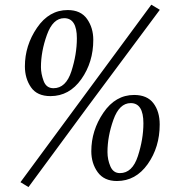

<svg xmlns="http://www.w3.org/2000/svg" viewBox="-20 -757 776 806"><path d="M99.6 28.3 65.9 7.8 615.2 -737.3 650.9 -715.8Q319.8 -272.5 99.6 28.3ZM470.7 2.9Q417 2.9 390.1 -34.2Q363.3 -71.3 363.3 -122.1Q363.3 -209.5 414.1 -283.9Q464.8 -358.4 543 -358.4Q597.7 -358.4 624 -323.7Q650.4 -289.1 650.4 -234.4Q650.4 -139.2 600.1 -68.1Q549.8 2.9 470.7 2.9ZM483.4 -30.3Q535.6 -30.3 558.8 -101.6Q582 -172.9 582 -239.7Q582 -324.2 528.8 -324.2Q481 -324.2 456.1 -254.4Q431.2 -184.6 431.2 -118.7Q431.2 -86.9 443.4 -58.6Q455.6 -30.3 483.4 -30.3ZM191.9 -353.5Q135.7 -353.5 110.1 -390.6Q84.5 -427.7 84.5 -478.5Q84.5 -565.9 135.3 -640.4Q186 -714.8 264.2 -714.8Q318.8 -714.8 345.2 -677.7Q371.6 -640.6 371.6 -589.8Q371.6 -495.6 321.3 -424.6Q271 -353.5 191.9 -353.5ZM204.6 -386.7Q256.8 -386.7 279.8 -458Q302.7 -529.3 302.7 -596.2Q302.7 -680.7 249.5 -680.7Q202.1 -680.7 177 -610.8Q151.9 -541 151.9 -475.1Q151.9 -447.8 163.1 -417.2Q174.3 -386.7 204.6 -386.7Z"/></svg>

Font: Kelvinch
Style: Italic
Weight: 400
Italic angle: -10°
Designer: Paul James Miller
Foundry: High-Logic / Made with FontCreator
Version: Version 3.40;July 22, 2017;FontCreator 11.0.0.2388 64-bit